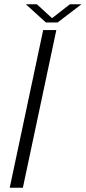

<svg xmlns="http://www.w3.org/2000/svg" viewBox="-20 -878 401 898"><path d="M25.5 0 182 -737.5H243.5L87 0ZM101 -858H152.5L223.5 -793L307 -858H361L249.5 -773H194.5Z"/></svg>

Font: Epilogue Light
Style: Italic
Weight: 300
Italic angle: -12°
Designer: Tyler Finck
Foundry: Etcetera Type Co
Version: Version 2.111; ttfautohint (v1.8.3)